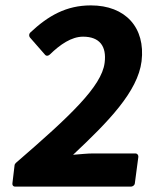

<svg xmlns="http://www.w3.org/2000/svg" viewBox="-20 -680 553 712"><path d="M26 0C25 5 28 12 36 12H466C471 12 479 8 480 0L493 -98C494 -103 490 -111 482 -111H326C304 -111 277 -108 251 -106C381 -228 491 -340 505 -453C520 -578 445 -660 317 -660C226 -660 159 -622 92 -559C87 -554 87 -546 91 -541L147 -477C152 -471 160 -473 165 -478C203 -515 245 -544 288 -544C349 -544 376 -509 368 -447C357 -359 238 -248 39 -76C37 -74 34 -70 34 -67Z"/></svg>

Font: Falling Sky
Style: BdObl
Weight: 700
Designer: Paul D. Hunt
Foundry: Adobe Systems Incorporated
Version: Version 1.02